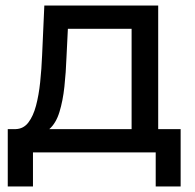

<svg xmlns="http://www.w3.org/2000/svg" viewBox="-20 -550 704 693"><path d="M8 123V-84H37Q65 -85 82.5 -108Q100 -131 110 -168.5Q120 -206 125 -253.5Q130 -301 132 -351L140 -530H551V-84H632V123H542V0H99V123ZM455 -84V-446H225L220 -344Q218 -289 212.5 -237.5Q207 -186 194.5 -145.5Q182 -105 158 -84Z"/></svg>

Font: Montserrat Medium
Style: Regular
Weight: 500
Designer: Julieta Ulanovsky
Foundry: Julieta Ulanovsky
Version: Version 9.000; ttfautohint (v1.8.4.7-5d5b)